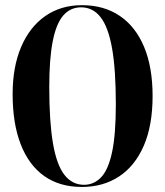

<svg xmlns="http://www.w3.org/2000/svg" viewBox="-20 -730 654 760"><path d="M304.5 -709.5Q391.5 -709.5 454 -667.2Q516.5 -625 550.2 -544.8Q584 -464.5 584 -350Q584 -233 549 -152.8Q514 -72.5 451 -31.2Q388 10 304 10Q216 10 155 -33.2Q94 -76.5 62 -158.8Q30 -241 30 -357.5Q30 -465.5 63.8 -544.5Q97.5 -623.5 159.2 -666.5Q221 -709.5 304.5 -709.5ZM438.5 -317Q438.5 -453 423.8 -537.5Q409 -622 378.5 -661.5Q348 -701 301 -701Q258.5 -701 230.5 -668.8Q202.5 -636.5 188.8 -567Q175 -497.5 175 -385.5Q175 -249 189.5 -163.5Q204 -78 234.8 -38.2Q265.5 1.5 312.5 1.5Q351.5 1.5 380 -28Q408.5 -57.5 423.5 -127.2Q438.5 -197 438.5 -317Z"/></svg>

Font: Fraunces 120pt SemiBold
Style: Regular
Weight: 600
Version: Version 1.000;[b76b70a41]